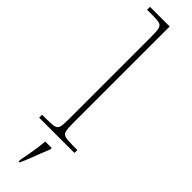

<svg xmlns="http://www.w3.org/2000/svg" viewBox="-338 -735 931 931"><g transform="rotate(45 128.0 -269.5)"><path d="M7 0V-20H37Q74 -20 90 -24Q106 -28 110 -43.5Q114 -59 114 -94V-662Q114 -699 110 -715.5Q106 -732 91.5 -736Q77 -740 47 -740H7V-760H142V-94Q142 -59 146 -43.5Q150 -28 166.5 -24Q183 -20 219 -20H249V0ZM87 208Q92 183 96.5 157.5Q101 132 104.5 107.5Q108 83 110 61H154V71Q145 92 134.5 119.5Q124 147 113.5 174Q103 201 93 221H87Z"/></g></svg>

Font: Noto Serif Hebrew Thin
Style: Regular
Weight: 250
Version: Version 2.003